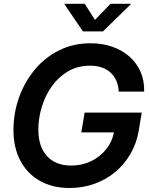

<svg xmlns="http://www.w3.org/2000/svg" viewBox="-20 -963 777 995"><path d="M340.8 11.2Q251.5 11.2 186.3 -25.9Q121.1 -63 85.4 -130.4Q49.8 -197.8 49.8 -289.1Q49.8 -377 78.6 -457.8Q107.4 -538.6 160.2 -602.1Q212.9 -665.5 286.4 -702.1Q359.9 -738.8 449.2 -738.8Q510.3 -738.8 561.5 -720.9Q612.8 -703.1 650.4 -670.2Q688 -637.2 708.3 -591.1Q728.5 -544.9 727.1 -488.3H595.2Q593.8 -519 583.3 -543.7Q572.8 -568.4 553.7 -586.2Q534.7 -604 507.8 -613.3Q481 -622.6 446.8 -622.6Q383.3 -622.6 333.5 -593.8Q283.7 -564.9 249.3 -516.8Q214.8 -468.8 196.8 -409.7Q178.7 -350.6 178.7 -291Q178.7 -203.6 223.4 -154.3Q268.1 -105 348.6 -105Q404.8 -105 452.1 -127.7Q499.5 -150.4 531.2 -190.9Q563 -231.4 571.8 -284.2L602.5 -276.9H401.4L418.5 -379.4H714.4L699.2 -287.1Q688 -220.2 656 -165.3Q624 -110.4 576.2 -70.8Q528.3 -31.2 468.3 -10Q408.2 11.2 340.8 11.2ZM418.9 -943.4 472.2 -859.9 552.7 -943.4H658.7V-941.9L513.7 -800.3H409.7L313.5 -941.9V-943.4Z"/></svg>

Font: Inter 28pt SemiBold
Style: Italic
Weight: 600
Italic angle: -9.3988°
Designer: Rasmus Andersson
Foundry: rsms
Version: Version 4.001;git-66647c0bb